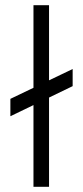

<svg xmlns="http://www.w3.org/2000/svg" viewBox="-20 -720 319 740"><path d="M20 -272 260 -388V-454L20 -339ZM109 0H169V-700H109Z"/></svg>

Font: Unageo
Style: Light
Weight: 300
Designer: Richard Sepsi
Foundry: Richard Sepsi
Version: Version 2.000